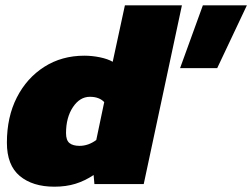

<svg xmlns="http://www.w3.org/2000/svg" viewBox="-20 -694 951 724"><path d="M185 10Q103 10 54.5 -30.5Q6 -71 6 -156Q6 -253 43.5 -326.5Q81 -400 147 -442Q213 -484 298 -484Q327 -484 356.5 -478Q386 -472 405 -461L451 -674H666L522 0H336L333 -34Q300 -12 264.5 -1Q229 10 185 10ZM659 -437 745 -674H911L799 -437ZM280 -144Q313 -144 343 -166L373 -309Q354 -329 319 -329Q281 -329 255 -290Q229 -251 229 -192Q229 -165 242 -154.5Q255 -144 280 -144Z"/></svg>

Font: Kanit ExtraBold
Style: Italic
Weight: 800
Italic angle: -12°
Designer: Katatrad Team
Foundry: CadsonDemak
Version: Version 2.000; ttfautohint (v1.8.3)